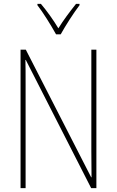

<svg xmlns="http://www.w3.org/2000/svg" viewBox="-20 -970 602 990"><path d="M269 -793H293C318 -838 358 -901 390 -943V-950H372C337 -906 307 -866 281 -824C256 -866 220 -916 191 -950H173V-943C200 -909 243 -840 269 -793ZM477 0V-714H451V-190C451 -156 452 -103 452 -56H450L113 -714H86V0H112V-534C112 -589 112 -625 111 -661H113L450 0Z"/></svg>

Font: Noto Sans Gujarati Condensed Thin
Style: Regular
Weight: 100
Width: 3
Designer: Jelle Bosma - Monotype Design Team, Universal Thirst
Foundry: Monotype Imaging Inc.
Version: Version 2.106